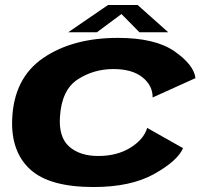

<svg xmlns="http://www.w3.org/2000/svg" viewBox="-20 -747 838 773"><path d="M356.5 6Q506.5 6 600.5 -46.5Q694.5 -99 717 -150.5L572.5 -232Q559 -186 505.2 -152.5Q451.5 -119 375.5 -119Q301 -119 258.2 -157.2Q215.5 -195.5 221.5 -278Q228.5 -385.5 292.8 -427.2Q357 -469 436.5 -469Q512 -469 553.5 -435.8Q595 -402.5 594.5 -354.5L767 -432.5Q760.5 -486 682.8 -540.2Q605 -594.5 455 -594.5Q272.5 -594.5 154 -513.5Q35.5 -432.5 29 -266.5Q24 -136 101.5 -65Q179 6 356.5 6ZM254.5 -617H370L469 -690.5L541.5 -617H657.5L534 -727H415Z"/></svg>

Font: Anybody Expanded
Style: Bold Italic
Weight: 700
Width: 7
Italic angle: -10°
Version: Version 1.113;gftools[0.9.25]